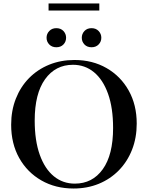

<svg xmlns="http://www.w3.org/2000/svg" viewBox="-20 -1070 848 1101"><path d="M407 -726Q510.5 -726 591.2 -679.5Q672 -633 718 -550.8Q764 -468.5 764 -361.5Q764 -279.5 737.2 -211.5Q710.5 -143.5 661.8 -93.5Q613 -43.5 546.8 -16.2Q480.5 11 402 11Q298 11 217 -35.5Q136 -82 90 -164.2Q44 -246.5 44 -354.5Q44 -436 70.8 -504Q97.5 -572 146.2 -621.8Q195 -671.5 261.5 -698.8Q328 -726 407 -726ZM409 -17Q510 -17 569.2 -99.5Q628.5 -182 628.5 -336Q628.5 -451.5 599.5 -532.5Q570.5 -613.5 518.8 -656Q467 -698.5 398.5 -698.5Q298 -698.5 238.5 -615.8Q179 -533 179 -379Q179 -263.5 208 -182.5Q237 -101.5 288.8 -59.2Q340.5 -17 409 -17ZM303 -799Q278 -799 262.5 -815Q247 -831 247 -853.5Q247 -876 262.5 -892.2Q278 -908.5 303 -908.5Q328.5 -908.5 343.8 -892.2Q359 -876 359 -853.5Q359 -831 343.8 -815Q328.5 -799 303 -799ZM505 -799Q479.5 -799 464.2 -815Q449 -831 449 -853.5Q449 -876 464.2 -892.2Q479.5 -908.5 505 -908.5Q530 -908.5 545.5 -892.2Q561 -876 561 -853.5Q561 -831 545.5 -815Q530 -799 505 -799ZM258.5 -1009.5V-1050H549.5V-1009.5Z"/></svg>

Font: Newsreader 72pt Medium
Style: Regular
Weight: 500
Designer: Hugues Gentile
Foundry: Production Type
Version: Version 1.003; ttfautohint (v1.8.3)